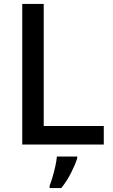

<svg xmlns="http://www.w3.org/2000/svg" viewBox="-20 -734 574 975"><path d="M93 0V-714H202V-94H507V0ZM372 70Q363 100 341 143.5Q319 187 291 221H232V209Q239 191 247 164.5Q255 138 261 110Q267 82 269 61H372Z"/></svg>

Font: Noto Sans Meetei Mayek Medium
Style: Regular
Weight: 500
Designer: Monotype Design Team and Neelakash Kshetrimayum
Foundry: Monotype Imaging Inc.
Version: Version 2.002; ttfautohint (v1.8.4.7-5d5b)